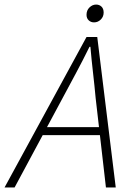

<svg xmlns="http://www.w3.org/2000/svg" viewBox="-64 -821 572 841"><path d="M-44 0 315 -659H362L443 0H400L355 -391Q350 -446 343.5 -502Q337 -558 332 -616H328Q299 -557 270 -503Q241 -449 210 -391L0 0ZM105 -229 115 -264H397L389 -229ZM348 -723Q334 -723 324.5 -732Q315 -741 315 -756Q315 -776 328 -788.5Q341 -801 357 -801Q371 -801 380.5 -792Q390 -783 390 -766Q390 -748 377.5 -735.5Q365 -723 348 -723Z"/></svg>

Font: Source Sans 3 ExtraLight Light
Style: Italic
Weight: 300
Italic angle: -11°
Version: Version 3.052;hotconv 1.1.0;makeotfexe 2.6.0